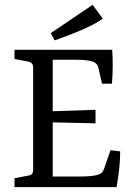

<svg xmlns="http://www.w3.org/2000/svg" viewBox="-20 -774 551 794"><path d="M443 -428C447 -478 447 -522 444 -568H40V-530L98 -519C110 -517 117 -508 117 -496V-70C117 -58 111 -50 98 -48L40 -37V0H462C471 -50 477 -100 477 -148L437 -153L410 -75C406 -64 401 -57 389 -53C373 -46 341 -44 309 -44H198V-268L375 -264V-320L198 -314V-527H289C320 -527 348 -525 365 -519C376 -514 383 -508 386 -497L402 -428ZM405 -697 363 -754 190 -637 206 -607C271 -630 363 -665 405 -697Z"/></svg>

Font: Yrsa
Style: Regular
Weight: 400
Designer: Anna Giedrys (Yrsa+Rasa design), David Brezina (Yrsa art-direction, Rasa art-direction, design)
Foundry: Rosetta Type Foundry
Version: Version 1.001;PS 1.1;hotconv 1.0.88;makeotf.lib2.5.647800